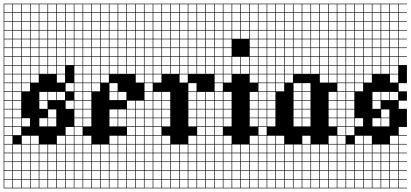

<svg xmlns="http://www.w3.org/2000/svg" viewBox="-20 -785 2230 1043"><path d="M0 238.1V-765.1H381V-761.9H336.5V-717.5H381V-714.3H336.5V-669.8H381V-666.7H336.5V-622.2H381V-619H336.5V-574.6H381V-571.4H336.5V-527H381V-523.8H336.5V-479.4H381V-476.2H336.5V-431.7H381V-333.3H336.5V-288.9H381V-238.1H336.5V-193.7H381V-95.2H336.5V-50.8H381V-47.6H336.5V-3.2H381V0H336.5V44.4H381V47.6H336.5V92.1H381V95.2H336.5V139.7H381V142.9H336.5V187.3H381V190.5H336.5V234.9H381V238.1ZM288.9 -717.5H333.3V-761.9H288.9ZM98.4 -717.5H142.9V-761.9H98.4ZM50.8 -717.5H95.2V-761.9H50.8ZM241.3 -717.5H285.7V-761.9H241.3ZM146 -717.5H190.5V-761.9H146ZM193.7 -717.5H238.1V-761.9H193.7ZM3.2 -717.5H47.6V-761.9H3.2ZM288.9 -669.8H333.3V-714.3H288.9ZM98.4 -669.8H142.9V-714.3H98.4ZM241.3 -669.8H285.7V-714.3H241.3ZM50.8 -669.8H95.2V-714.3H50.8ZM146 -669.8H190.5V-714.3H146ZM193.7 -669.8H238.1V-714.3H193.7ZM3.2 -669.8H47.6V-714.3H3.2ZM288.9 -622.2H333.3V-666.7H288.9ZM98.4 -622.2H142.9V-666.7H98.4ZM146 -622.2H190.5V-666.7H146ZM241.3 -622.2H285.7V-666.7H241.3ZM50.8 -622.2H95.2V-666.7H50.8ZM193.7 -622.2H238.1V-666.7H193.7ZM3.2 -622.2H47.6V-666.7H3.2ZM3.2 -574.6H47.6V-619H3.2ZM98.4 -574.6H142.9V-619H98.4ZM288.9 -574.6H333.3V-619H288.9ZM146 -574.6H190.5V-619H146ZM241.3 -574.6H285.7V-619H241.3ZM50.8 -574.6H95.2V-619H50.8ZM193.7 -574.6H238.1V-619H193.7ZM193.7 -527H238.1V-571.4H193.7ZM50.8 -527H95.2V-571.4H50.8ZM241.3 -527H285.7V-571.4H241.3ZM3.2 -527H47.6V-571.4H3.2ZM146 -527H190.5V-571.4H146ZM288.9 -527H333.3V-571.4H288.9ZM98.4 -527H142.9V-571.4H98.4ZM193.7 -479.4H238.1V-523.8H193.7ZM241.3 -479.4H285.7V-523.8H241.3ZM50.8 -479.4H95.2V-523.8H50.8ZM3.2 -479.4H47.6V-523.8H3.2ZM146 -479.4H190.5V-523.8H146ZM288.9 -479.4H333.3V-523.8H288.9ZM98.4 -479.4H142.9V-523.8H98.4ZM193.7 -431.7H238.1V-476.2H193.7ZM50.8 -431.7H95.2V-476.2H50.8ZM3.2 -431.7H47.6V-476.2H3.2ZM288.9 -431.7H333.3V-476.2H288.9ZM146 -431.7H190.5V-476.2H146ZM98.4 -431.7H142.9V-476.2H98.4ZM241.3 -431.7H285.7V-476.2H241.3ZM193.7 -384.1H238.1V-428.6H193.7ZM3.2 -384.1H47.6V-428.6H3.2ZM50.8 -384.1H95.2V-428.6H50.8ZM288.9 -384.1H333.3V-428.6H288.9ZM146 -384.1H190.5V-428.6H146ZM241.3 -384.1H285.7V-428.6H241.3ZM98.4 -384.1H142.9V-428.6H98.4ZM98.4 -336.5H142.9V-381H98.4ZM190.5 -381H146V-336.5H190.5ZM3.2 -336.5H47.6V-381H3.2ZM288.9 -336.5H333.3V-381H288.9ZM50.8 -336.5H95.2V-381H50.8ZM98.4 -288.9H142.9V-333.3H98.4ZM3.2 -288.9H47.6V-333.3H3.2ZM50.8 -288.9H95.2V-333.3H50.8ZM3.2 -241.3H47.6V-285.7H3.2ZM241.3 -241.3H285.7V-285.7H241.3ZM288.9 -241.3H333.3V-285.7H288.9ZM50.8 -241.3H95.2V-285.7H50.8ZM193.7 -241.3H238.1V-285.7H193.7ZM50.8 -193.7H95.2V-238.1H50.8ZM193.7 -193.7H238.1V-238.1H193.7ZM3.2 -193.7H47.6V-238.1H3.2ZM50.8 -146H95.2V-190.5H50.8ZM3.2 -146H47.6V-190.5H3.2ZM241.3 -146H285.7V-190.5H241.3ZM3.2 -98.4H47.6V-142.9H3.2ZM193.7 -98.4H238.1V-142.9H193.7ZM50.8 -98.4H95.2V-142.9H50.8ZM241.3 -98.4H285.7V-142.9H241.3ZM98.4 -98.4H142.9V-142.9H98.4ZM3.2 -50.8H47.6V-95.2H3.2ZM50.8 -50.8H95.2V-95.2H50.8ZM3.2 -3.2H47.6V-47.6H3.2ZM98.4 -3.2H142.9V-47.6H98.4ZM146 -3.2H190.5V-47.6H146ZM288.9 -3.2H333.3V-47.6H288.9ZM3.2 44.4H47.6V0H3.2ZM193.7 44.4H238.1V0H193.7ZM98.4 44.4H142.9V0H98.4ZM50.8 44.4H95.2V0H50.8ZM146 44.4H190.5V0H146ZM241.3 44.4H285.7V0H241.3ZM288.9 44.4H333.3V0H288.9ZM288.9 92.1H333.3V47.6H288.9ZM98.4 92.1H142.9V47.6H98.4ZM193.7 92.1H238.1V47.6H193.7ZM3.2 92.1H47.6V47.6H3.2ZM50.8 92.1H95.2V47.6H50.8ZM241.3 92.1H285.7V47.6H241.3ZM146 92.1H190.5V47.6H146ZM3.2 139.7H47.6V95.2H3.2ZM146 139.7H190.5V95.2H146ZM241.3 139.7H285.7V95.2H241.3ZM50.8 139.7H95.2V95.2H50.8ZM193.7 139.7H238.1V95.2H193.7ZM98.4 139.7H142.9V95.2H98.4ZM288.9 139.7H333.3V95.2H288.9ZM288.9 187.3H333.3V142.9H288.9ZM50.8 187.3H95.2V142.9H50.8ZM241.3 187.3H285.7V142.9H241.3ZM146 187.3H190.5V142.9H146ZM193.7 187.3H238.1V142.9H193.7ZM98.4 187.3H142.9V142.9H98.4ZM3.2 187.3H47.6V142.9H3.2ZM288.9 234.9H333.3V190.5H288.9ZM50.8 234.9H95.2V190.5H50.8ZM193.7 234.9H238.1V190.5H193.7ZM98.4 234.9H142.9V190.5H98.4ZM146 234.9H190.5V190.5H146ZM3.2 234.9H47.6V190.5H3.2ZM241.3 234.9H285.7V190.5H241.3Z M381 238.1V-765.1H761.9V-761.9H717.5V-717.5H761.9V-714.3H717.5V-669.8H761.9V-666.7H717.5V-622.2H761.9V-619H717.5V-574.6H761.9V-571.4H717.5V-527H761.9V-523.8H717.5V-479.4H761.9V-476.2H717.5V-431.7H761.9V-428.6H717.5V-384.1H761.9V-381H717.5V-336.5H761.9V-238.1H717.5V-193.7H761.9V-190.5H717.5V-146H761.9V-142.9H717.5V-98.4H761.9V-95.2H717.5V-50.8H761.9V-47.6H717.5V-3.2H761.9V0H717.5V44.4H761.9V47.6H717.5V92.1H761.9V95.2H717.5V139.7H761.9V142.9H717.5V187.3H761.9V190.5H717.5V234.9H761.9V238.1ZM669.8 -717.5H714.3V-761.9H669.8ZM431.7 -717.5H476.2V-761.9H431.7ZM622.2 -717.5H666.7V-761.9H622.2ZM527 -717.5H571.4V-761.9H527ZM479.4 -717.5H523.8V-761.9H479.4ZM574.6 -717.5H619V-761.9H574.6ZM384.1 -717.5H428.6V-761.9H384.1ZM669.8 -669.8H714.3V-714.3H669.8ZM479.4 -669.8H523.8V-714.3H479.4ZM527 -669.8H571.4V-714.3H527ZM622.2 -669.8H666.7V-714.3H622.2ZM431.7 -669.8H476.2V-714.3H431.7ZM574.6 -669.8H619V-714.3H574.6ZM384.1 -669.8H428.6V-714.3H384.1ZM669.8 -622.2H714.3V-666.7H669.8ZM479.4 -622.2H523.8V-666.7H479.4ZM527 -622.2H571.4V-666.7H527ZM622.2 -622.2H666.7V-666.7H622.2ZM431.7 -622.2H476.2V-666.7H431.7ZM574.6 -622.2H619V-666.7H574.6ZM384.1 -622.2H428.6V-666.7H384.1ZM574.6 -574.6H619V-619H574.6ZM622.2 -574.6H666.7V-619H622.2ZM669.8 -574.6H714.3V-619H669.8ZM384.1 -574.6H428.6V-619H384.1ZM479.4 -574.6H523.8V-619H479.4ZM527 -574.6H571.4V-619H527ZM431.7 -574.6H476.2V-619H431.7ZM574.6 -527H619V-571.4H574.6ZM431.7 -527H476.2V-571.4H431.7ZM622.2 -527H666.7V-571.4H622.2ZM527 -527H571.4V-571.4H527ZM479.4 -527H523.8V-571.4H479.4ZM384.1 -527H428.6V-571.4H384.1ZM669.8 -527H714.3V-571.4H669.8ZM574.6 -479.4H619V-523.8H574.6ZM431.7 -479.4H476.2V-523.8H431.7ZM622.2 -479.4H666.7V-523.8H622.2ZM669.8 -479.4H714.3V-523.8H669.8ZM384.1 -479.4H428.6V-523.8H384.1ZM527 -479.4H571.4V-523.8H527ZM479.4 -479.4H523.8V-523.8H479.4ZM574.6 -431.7H619V-476.2H574.6ZM431.7 -431.7H476.2V-476.2H431.7ZM384.1 -431.7H428.6V-476.2H384.1ZM669.8 -431.7H714.3V-476.2H669.8ZM527 -431.7H571.4V-476.2H527ZM479.4 -431.7H523.8V-476.2H479.4ZM622.2 -431.7H666.7V-476.2H622.2ZM574.6 -384.1H619V-428.6H574.6ZM384.1 -384.1H428.6V-428.6H384.1ZM431.7 -384.1H476.2V-428.6H431.7ZM669.8 -384.1H714.3V-428.6H669.8ZM527 -384.1H571.4V-428.6H527ZM479.4 -384.1H523.8V-428.6H479.4ZM622.2 -384.1H666.7V-428.6H622.2ZM527 -336.5H571.4V-381H527ZM384.1 -336.5H428.6V-381H384.1ZM431.7 -336.5H476.2V-381H431.7ZM479.4 -336.5H523.8V-381H479.4ZM384.1 -288.9H428.6V-333.3H384.1ZM574.6 -288.9H619V-333.3H574.6ZM479.4 -288.9H523.8V-333.3H479.4ZM431.7 -288.9H476.2V-333.3H431.7ZM431.7 -241.3H476.2V-285.7H431.7ZM384.1 -241.3H428.6V-285.7H384.1ZM622.2 -241.3H666.7V-285.7H622.2ZM574.6 -241.3H619V-285.7H574.6ZM384.1 -193.7H428.6V-238.1H384.1ZM669.8 -193.7H714.3V-238.1H669.8ZM431.7 -193.7H476.2V-238.1H431.7ZM384.1 -146H428.6V-190.5H384.1ZM669.8 -146H714.3V-190.5H669.8ZM622.2 -146H666.7V-190.5H622.2ZM431.7 -146H476.2V-190.5H431.7ZM574.6 -146H619V-190.5H574.6ZM384.1 -98.4H428.6V-142.9H384.1ZM669.8 -98.4H714.3V-142.9H669.8ZM622.2 -98.4H666.7V-142.9H622.2ZM431.7 -98.4H476.2V-142.9H431.7ZM574.6 -98.4H619V-142.9H574.6ZM428.6 -95.2H384.1V-50.8H428.6ZM669.8 -50.8H714.3V-95.2H669.8ZM574.6 -3.2H619V-47.6H574.6ZM431.7 -3.2H476.2V-47.6H431.7ZM669.8 -3.2H714.3V-47.6H669.8ZM622.2 -3.2H666.7V-47.6H622.2ZM384.1 -3.2H428.6V-47.6H384.1ZM527 44.4H571.4V0H527ZM574.6 44.4H619V0H574.6ZM431.7 44.4H476.2V0H431.7ZM669.8 44.4H714.3V0H669.8ZM622.2 44.4H666.7V0H622.2ZM479.4 44.4H523.8V0H479.4ZM384.1 44.4H428.6V0H384.1ZM431.7 92.1H476.2V47.6H431.7ZM669.8 92.1H714.3V47.6H669.8ZM622.2 92.1H666.7V47.6H622.2ZM574.6 92.1H619V47.6H574.6ZM384.1 92.1H428.6V47.6H384.1ZM479.4 92.1H523.8V47.6H479.4ZM527 92.1H571.4V47.6H527ZM622.2 139.7H666.7V95.2H622.2ZM431.7 139.7H476.2V95.2H431.7ZM669.8 139.7H714.3V95.2H669.8ZM574.6 139.7H619V95.2H574.6ZM479.4 139.7H523.8V95.2H479.4ZM527 139.7H571.4V95.2H527ZM384.1 139.7H428.6V95.2H384.1ZM431.7 187.3H476.2V142.9H431.7ZM669.8 187.3H714.3V142.9H669.8ZM622.2 187.3H666.7V142.9H622.2ZM574.6 187.3H619V142.9H574.6ZM479.4 187.3H523.8V142.9H479.4ZM384.1 187.3H428.6V142.9H384.1ZM527 187.3H571.4V142.9H527ZM669.8 234.9H714.3V190.5H669.8ZM431.7 234.9H476.2V190.5H431.7ZM622.2 234.9H666.7V190.5H622.2ZM574.6 234.9H619V190.5H574.6ZM479.4 234.9H523.8V190.5H479.4ZM527 234.9H571.4V190.5H527ZM384.1 234.9H428.6V190.5H384.1Z M761.9 238.1V-765.1H1142.9V-761.9H1098.4V-717.5H1142.9V-714.3H1098.4V-669.8H1142.9V-666.7H1098.4V-622.2H1142.9V-619H1098.4V-574.6H1142.9V-571.4H1098.4V-527H1142.9V-523.8H1098.4V-479.4H1142.9V-476.2H1098.4V-431.7H1142.9V-428.6H1098.4V-384.1H1142.9V-285.7H1098.4V-241.3H1142.9V-238.1H1098.4V-193.7H1142.9V-190.5H1098.4V-146H1142.9V-142.9H1098.4V-98.4H1142.9V-95.2H1098.4V-50.8H1142.9V-47.6H1098.4V-3.2H1142.9V0H1098.4V44.4H1142.9V47.6H1098.4V92.1H1142.9V95.2H1098.4V139.7H1142.9V142.9H1098.4V187.3H1142.9V190.5H1098.4V234.9H1142.9V238.1ZM1050.8 -717.5H1095.2V-761.9H1050.8ZM955.6 -717.5H1000V-761.9H955.6ZM907.9 -717.5H952.4V-761.9H907.9ZM860.3 -717.5H904.8V-761.9H860.3ZM812.7 -717.5H857.1V-761.9H812.7ZM1003.2 -717.5H1047.6V-761.9H1003.2ZM765.1 -717.5H809.5V-761.9H765.1ZM1050.8 -669.8H1095.2V-714.3H1050.8ZM955.6 -669.8H1000V-714.3H955.6ZM907.9 -669.8H952.4V-714.3H907.9ZM860.3 -669.8H904.8V-714.3H860.3ZM812.7 -669.8H857.1V-714.3H812.7ZM1003.2 -669.8H1047.6V-714.3H1003.2ZM765.1 -669.8H809.5V-714.3H765.1ZM1003.2 -622.2H1047.6V-666.7H1003.2ZM765.1 -622.2H809.5V-666.7H765.1ZM955.6 -622.2H1000V-666.7H955.6ZM1050.8 -622.2H1095.2V-666.7H1050.8ZM907.9 -622.2H952.4V-666.7H907.9ZM860.3 -622.2H904.8V-666.7H860.3ZM812.7 -622.2H857.1V-666.7H812.7ZM765.1 -574.6H809.5V-619H765.1ZM955.6 -574.6H1000V-619H955.6ZM1050.8 -574.6H1095.2V-619H1050.8ZM907.9 -574.6H952.4V-619H907.9ZM860.3 -574.6H904.8V-619H860.3ZM812.7 -574.6H857.1V-619H812.7ZM1003.2 -574.6H1047.6V-619H1003.2ZM765.1 -527H809.5V-571.4H765.1ZM955.6 -527H1000V-571.4H955.6ZM1050.8 -527H1095.2V-571.4H1050.8ZM907.9 -527H952.4V-571.4H907.9ZM860.3 -527H904.8V-571.4H860.3ZM812.7 -527H857.1V-571.4H812.7ZM1003.2 -527H1047.6V-571.4H1003.2ZM955.6 -479.4H1000V-523.8H955.6ZM765.1 -479.4H809.5V-523.8H765.1ZM1050.8 -479.4H1095.2V-523.8H1050.8ZM907.9 -479.4H952.4V-523.8H907.9ZM860.3 -479.4H904.8V-523.8H860.3ZM812.7 -479.4H857.1V-523.8H812.7ZM1003.2 -479.4H1047.6V-523.8H1003.2ZM765.1 -431.7H809.5V-476.2H765.1ZM955.6 -431.7H1000V-476.2H955.6ZM1003.2 -431.7H1047.6V-476.2H1003.2ZM860.3 -431.7H904.8V-476.2H860.3ZM812.7 -431.7H857.1V-476.2H812.7ZM1050.8 -431.7H1095.2V-476.2H1050.8ZM907.9 -431.7H952.4V-476.2H907.9ZM955.6 -384.1H1000V-428.6H955.6ZM1003.2 -384.1H1047.6V-428.6H1003.2ZM765.1 -384.1H809.5V-428.6H765.1ZM860.3 -384.1H904.8V-428.6H860.3ZM812.7 -384.1H857.1V-428.6H812.7ZM1050.8 -384.1H1095.2V-428.6H1050.8ZM907.9 -384.1H952.4V-428.6H907.9ZM955.6 -336.5H1000V-381H955.6ZM812.7 -336.5H857.1V-381H812.7ZM765.1 -336.5H809.5V-381H765.1ZM1003.2 -288.9H1047.6V-333.3H1003.2ZM765.1 -288.9H809.5V-333.3H765.1ZM860.3 -241.3H904.8V-285.7H860.3ZM812.7 -241.3H857.1V-285.7H812.7ZM1003.2 -241.3H1047.6V-285.7H1003.2ZM1050.8 -241.3H1095.2V-285.7H1050.8ZM765.1 -241.3H809.5V-285.7H765.1ZM860.3 -193.7H904.8V-238.1H860.3ZM1003.2 -193.7H1047.6V-238.1H1003.2ZM812.7 -193.7H857.1V-238.1H812.7ZM1050.8 -193.7H1095.2V-238.1H1050.8ZM765.1 -193.7H809.5V-238.1H765.1ZM860.3 -146H904.8V-190.5H860.3ZM1050.8 -146H1095.2V-190.5H1050.8ZM812.7 -146H857.1V-190.5H812.7ZM765.1 -146H809.5V-190.5H765.1ZM1003.2 -146H1047.6V-190.5H1003.2ZM812.7 -98.4H857.1V-142.9H812.7ZM1003.2 -98.4H1047.6V-142.9H1003.2ZM1050.8 -98.4H1095.2V-142.9H1050.8ZM860.3 -98.4H904.8V-142.9H860.3ZM765.1 -98.4H809.5V-142.9H765.1ZM857.1 -95.2H812.7V-50.8H857.1ZM765.1 -50.8H809.5V-95.2H765.1ZM1050.8 -50.8H1095.2V-95.2H1050.8ZM812.7 -3.2H857.1V-47.6H812.7ZM765.1 -3.2H809.5V-47.6H765.1ZM1050.8 -3.2H1095.2V-47.6H1050.8ZM1003.2 -3.2H1047.6V-47.6H1003.2ZM860.3 -3.2H904.8V-47.6H860.3ZM765.1 44.4H809.5V0H765.1ZM1050.8 44.4H1095.2V0H1050.8ZM812.7 44.4H857.1V0H812.7ZM1003.2 44.4H1047.6V0H1003.2ZM907.9 44.4H952.4V0H907.9ZM860.3 44.4H904.8V0H860.3ZM955.6 44.4H1000V0H955.6ZM955.6 92.1H1000V47.6H955.6ZM907.9 92.1H952.4V47.6H907.9ZM860.3 92.1H904.8V47.6H860.3ZM1003.2 92.1H1047.6V47.6H1003.2ZM1050.8 92.1H1095.2V47.6H1050.8ZM812.7 92.1H857.1V47.6H812.7ZM765.1 92.1H809.5V47.6H765.1ZM860.3 139.7H904.8V95.2H860.3ZM1050.8 139.7H1095.2V95.2H1050.8ZM1003.2 139.7H1047.6V95.2H1003.2ZM812.7 139.7H857.1V95.2H812.7ZM955.6 139.7H1000V95.2H955.6ZM765.1 139.7H809.5V95.2H765.1ZM907.9 139.7H952.4V95.2H907.9ZM907.9 187.3H952.4V142.9H907.9ZM860.3 187.3H904.8V142.9H860.3ZM1050.8 187.3H1095.2V142.9H1050.8ZM1003.2 187.3H1047.6V142.9H1003.2ZM812.7 187.3H857.1V142.9H812.7ZM955.6 187.3H1000V142.9H955.6ZM765.1 187.3H809.5V142.9H765.1ZM860.3 234.9H904.8V190.5H860.3ZM907.9 234.9H952.4V190.5H907.9ZM1050.8 234.9H1095.2V190.5H1050.8ZM1003.2 234.9H1047.6V190.5H1003.2ZM812.7 234.9H857.1V190.5H812.7ZM955.6 234.9H1000V190.5H955.6ZM765.1 234.9H809.5V190.5H765.1Z M1142.9 238.1V-765.1H1381V-761.9H1336.5V-717.5H1381V-714.3H1336.5V-669.8H1381V-666.7H1336.5V-622.2H1381V-619H1336.5V-574.6H1381V-571.4H1336.5V-527H1381V-523.8H1336.5V-479.4H1381V-476.2H1336.5V-431.7H1381V-428.6H1336.5V-384.1H1381V-381H1336.5V-336.5H1381V-285.7H1336.5V-241.3H1381V-238.1H1336.5V-193.7H1381V-190.5H1336.5V-146H1381V-142.9H1336.5V-98.4H1381V-47.6H1336.5V-3.2H1381V0H1336.5V44.4H1381V47.6H1336.5V92.1H1381V95.2H1336.5V139.7H1381V142.9H1336.5V187.3H1381V190.5H1336.5V234.9H1381V238.1ZM1288.9 -717.5H1333.3V-761.9H1288.9ZM1241.3 -717.5H1285.7V-761.9H1241.3ZM1193.7 -717.5H1238.1V-761.9H1193.7ZM1146 -717.5H1190.5V-761.9H1146ZM1288.9 -669.8H1333.3V-714.3H1288.9ZM1241.3 -669.8H1285.7V-714.3H1241.3ZM1193.7 -669.8H1238.1V-714.3H1193.7ZM1146 -669.8H1190.5V-714.3H1146ZM1288.9 -622.2H1333.3V-666.7H1288.9ZM1241.3 -622.2H1285.7V-666.7H1241.3ZM1193.7 -622.2H1238.1V-666.7H1193.7ZM1146 -622.2H1190.5V-666.7H1146ZM1288.9 -574.6H1333.3V-619H1288.9ZM1193.7 -574.6H1238.1V-619H1193.7ZM1241.3 -574.6H1285.7V-619H1241.3ZM1146 -574.6H1190.5V-619H1146ZM1193.7 -527H1238.1V-571.4H1193.7ZM1146 -527H1190.5V-571.4H1146ZM1146 -479.4H1190.5V-523.8H1146ZM1193.7 -479.4H1238.1V-523.8H1193.7ZM1146 -431.7H1190.5V-476.2H1146ZM1241.3 -431.7H1285.7V-476.2H1241.3ZM1288.9 -431.7H1333.3V-476.2H1288.9ZM1193.7 -431.7H1238.1V-476.2H1193.7ZM1146 -384.1H1190.5V-428.6H1146ZM1241.3 -384.1H1285.7V-428.6H1241.3ZM1288.9 -384.1H1333.3V-428.6H1288.9ZM1193.7 -384.1H1238.1V-428.6H1193.7ZM1146 -336.5H1190.5V-381H1146ZM1193.7 -336.5H1238.1V-381H1193.7ZM1146 -288.9H1190.5V-333.3H1146ZM1193.7 -241.3H1238.1V-285.7H1193.7ZM1146 -241.3H1190.5V-285.7H1146ZM1193.7 -193.7H1238.1V-238.1H1193.7ZM1146 -193.7H1190.5V-238.1H1146ZM1193.7 -146H1238.1V-190.5H1193.7ZM1146 -146H1190.5V-190.5H1146ZM1193.7 -98.4H1238.1V-142.9H1193.7ZM1146 -98.4H1190.5V-142.9H1146ZM1190.5 -95.2H1146V-50.8H1190.5ZM1193.7 -3.2H1238.1V-47.6H1193.7ZM1146 -3.2H1190.5V-47.6H1146ZM1193.7 44.4H1238.1V0H1193.7ZM1241.3 44.4H1285.7V0H1241.3ZM1288.9 44.4H1333.3V0H1288.9ZM1146 44.4H1190.5V0H1146ZM1193.7 92.1H1238.1V47.6H1193.7ZM1241.3 92.1H1285.7V47.6H1241.3ZM1288.9 92.1H1333.3V47.6H1288.9ZM1146 92.1H1190.5V47.6H1146ZM1193.7 139.7H1238.1V95.2H1193.7ZM1241.3 139.7H1285.7V95.2H1241.3ZM1288.9 139.7H1333.3V95.2H1288.9ZM1146 139.7H1190.5V95.2H1146ZM1193.7 187.3H1238.1V142.9H1193.7ZM1241.3 187.3H1285.7V142.9H1241.3ZM1288.9 187.3H1333.3V142.9H1288.9ZM1146 187.3H1190.5V142.9H1146ZM1241.3 234.9H1285.7V190.5H1241.3ZM1193.7 234.9H1238.1V190.5H1193.7ZM1288.9 234.9H1333.3V190.5H1288.9ZM1146 234.9H1190.5V190.5H1146Z M1381 238.1V-765.1H1809.5V-761.9H1765.1V-717.5H1809.5V-714.3H1765.1V-669.8H1809.5V-666.7H1765.1V-622.2H1809.5V-619H1765.1V-574.6H1809.5V-571.4H1765.1V-527H1809.5V-523.8H1765.1V-479.4H1809.5V-476.2H1765.1V-431.7H1809.5V-428.6H1765.1V-384.1H1809.5V-381H1765.1V-336.5H1809.5V-285.7H1765.1V-241.3H1809.5V-238.1H1765.1V-193.7H1809.5V-190.5H1765.1V-146H1809.5V-142.9H1765.1V-98.4H1809.5V-47.6H1765.1V-3.2H1809.5V0H1765.1V44.4H1809.5V47.6H1765.1V92.1H1809.5V95.2H1765.1V139.7H1809.5V142.9H1765.1V187.3H1809.5V190.5H1765.1V234.9H1809.5V238.1ZM1717.5 -717.5H1761.9V-761.9H1717.5ZM1669.8 -717.5H1714.3V-761.9H1669.8ZM1622.2 -717.5H1666.7V-761.9H1622.2ZM1574.6 -717.5H1619V-761.9H1574.6ZM1527 -717.5H1571.4V-761.9H1527ZM1479.4 -717.5H1523.8V-761.9H1479.4ZM1431.7 -717.5H1476.2V-761.9H1431.7ZM1384.1 -717.5H1428.6V-761.9H1384.1ZM1717.5 -669.8H1761.9V-714.3H1717.5ZM1669.8 -669.8H1714.3V-714.3H1669.8ZM1622.2 -669.8H1666.7V-714.3H1622.2ZM1574.6 -669.8H1619V-714.3H1574.6ZM1527 -669.8H1571.4V-714.3H1527ZM1479.4 -669.8H1523.8V-714.3H1479.4ZM1384.1 -669.8H1428.6V-714.3H1384.1ZM1431.7 -669.8H1476.2V-714.3H1431.7ZM1717.5 -622.2H1761.9V-666.7H1717.5ZM1669.8 -622.2H1714.3V-666.7H1669.8ZM1622.2 -622.2H1666.7V-666.7H1622.2ZM1574.6 -622.2H1619V-666.7H1574.6ZM1527 -622.2H1571.4V-666.7H1527ZM1479.4 -622.2H1523.8V-666.7H1479.4ZM1384.1 -622.2H1428.6V-666.7H1384.1ZM1431.7 -622.2H1476.2V-666.7H1431.7ZM1527 -574.6H1571.4V-619H1527ZM1717.5 -574.6H1761.9V-619H1717.5ZM1574.6 -574.6H1619V-619H1574.6ZM1479.4 -574.6H1523.8V-619H1479.4ZM1669.8 -574.6H1714.3V-619H1669.8ZM1622.2 -574.6H1666.7V-619H1622.2ZM1431.7 -574.6H1476.2V-619H1431.7ZM1384.1 -574.6H1428.6V-619H1384.1ZM1622.2 -527H1666.7V-571.4H1622.2ZM1717.5 -527H1761.9V-571.4H1717.5ZM1574.6 -527H1619V-571.4H1574.6ZM1384.1 -527H1428.6V-571.4H1384.1ZM1527 -527H1571.4V-571.4H1527ZM1479.4 -527H1523.8V-571.4H1479.4ZM1669.8 -527H1714.3V-571.4H1669.8ZM1431.7 -527H1476.2V-571.4H1431.7ZM1384.1 -479.4H1428.6V-523.8H1384.1ZM1717.5 -479.4H1761.9V-523.8H1717.5ZM1431.7 -479.4H1476.2V-523.8H1431.7ZM1622.2 -479.4H1666.7V-523.8H1622.2ZM1669.8 -479.4H1714.3V-523.8H1669.8ZM1479.4 -479.4H1523.8V-523.8H1479.4ZM1527 -479.4H1571.4V-523.8H1527ZM1574.6 -479.4H1619V-523.8H1574.6ZM1431.7 -431.7H1476.2V-476.2H1431.7ZM1527 -431.7H1571.4V-476.2H1527ZM1622.2 -431.7H1666.7V-476.2H1622.2ZM1669.8 -431.7H1714.3V-476.2H1669.8ZM1384.1 -431.7H1428.6V-476.2H1384.1ZM1479.4 -431.7H1523.8V-476.2H1479.4ZM1574.6 -431.7H1619V-476.2H1574.6ZM1717.5 -431.7H1761.9V-476.2H1717.5ZM1479.4 -384.1H1523.8V-428.6H1479.4ZM1622.2 -384.1H1666.7V-428.6H1622.2ZM1717.5 -384.1H1761.9V-428.6H1717.5ZM1527 -384.1H1571.4V-428.6H1527ZM1431.7 -384.1H1476.2V-428.6H1431.7ZM1574.6 -384.1H1619V-428.6H1574.6ZM1669.8 -384.1H1714.3V-428.6H1669.8ZM1384.1 -384.1H1428.6V-428.6H1384.1ZM1479.4 -336.5H1523.8V-381H1479.4ZM1717.5 -336.5H1761.9V-381H1717.5ZM1384.1 -336.5H1428.6V-381H1384.1ZM1527 -336.5H1571.4V-381H1527ZM1431.7 -336.5H1476.2V-381H1431.7ZM1574.6 -288.9H1619V-333.3H1574.6ZM1384.1 -288.9H1428.6V-333.3H1384.1ZM1479.4 -288.9H1523.8V-333.3H1479.4ZM1622.2 -288.9H1666.7V-333.3H1622.2ZM1431.7 -288.9H1476.2V-333.3H1431.7ZM1622.2 -241.3H1666.7V-285.7H1622.2ZM1574.6 -241.3H1619V-285.7H1574.6ZM1431.7 -241.3H1476.2V-285.7H1431.7ZM1384.1 -241.3H1428.6V-285.7H1384.1ZM1574.6 -193.7H1619V-238.1H1574.6ZM1622.2 -193.7H1666.7V-238.1H1622.2ZM1431.7 -193.7H1476.2V-238.1H1431.7ZM1384.1 -193.7H1428.6V-238.1H1384.1ZM1574.6 -146H1619V-190.5H1574.6ZM1431.7 -146H1476.2V-190.5H1431.7ZM1384.1 -146H1428.6V-190.5H1384.1ZM1622.2 -146H1666.7V-190.5H1622.2ZM1384.1 -98.4H1428.6V-142.9H1384.1ZM1574.6 -98.4H1619V-142.9H1574.6ZM1431.7 -98.4H1476.2V-142.9H1431.7ZM1622.2 -98.4H1666.7V-142.9H1622.2ZM1384.1 -50.8H1428.6V-95.2H1384.1ZM1523.8 -47.6H1479.4V-3.2H1523.8ZM1622.2 -3.2H1666.7V-47.6H1622.2ZM1431.7 -3.2H1476.2V-47.6H1431.7ZM1384.1 -3.2H1428.6V-47.6H1384.1ZM1431.7 44.4H1476.2V0H1431.7ZM1622.2 44.4H1666.7V0H1622.2ZM1717.5 44.4H1761.9V0H1717.5ZM1384.1 44.4H1428.6V0H1384.1ZM1574.6 44.4H1619V0H1574.6ZM1479.4 44.4H1523.8V0H1479.4ZM1669.8 44.4H1714.3V0H1669.8ZM1527 44.4H1571.4V0H1527ZM1431.7 92.1H1476.2V47.6H1431.7ZM1384.1 92.1H1428.6V47.6H1384.1ZM1527 92.1H1571.4V47.6H1527ZM1622.2 92.1H1666.7V47.6H1622.2ZM1717.5 92.1H1761.9V47.6H1717.5ZM1669.8 92.1H1714.3V47.6H1669.8ZM1574.6 92.1H1619V47.6H1574.6ZM1479.4 92.1H1523.8V47.6H1479.4ZM1527 139.7H1571.4V95.2H1527ZM1717.5 139.7H1761.9V95.2H1717.5ZM1669.8 139.7H1714.3V95.2H1669.8ZM1574.6 139.7H1619V95.2H1574.6ZM1431.7 139.7H1476.2V95.2H1431.7ZM1384.1 139.7H1428.6V95.2H1384.1ZM1479.4 139.7H1523.8V95.2H1479.4ZM1622.2 139.7H1666.7V95.2H1622.2ZM1527 187.3H1571.4V142.9H1527ZM1717.5 187.3H1761.9V142.9H1717.5ZM1669.8 187.3H1714.3V142.9H1669.8ZM1479.4 187.3H1523.8V142.9H1479.4ZM1431.7 187.3H1476.2V142.9H1431.7ZM1622.2 187.3H1666.7V142.9H1622.2ZM1574.6 187.3H1619V142.9H1574.6ZM1384.1 187.3H1428.6V142.9H1384.1ZM1527 234.9H1571.4V190.5H1527ZM1717.5 234.9H1761.9V190.5H1717.5ZM1669.8 234.9H1714.3V190.5H1669.8ZM1622.2 234.9H1666.7V190.5H1622.2ZM1479.4 234.9H1523.8V190.5H1479.4ZM1431.7 234.9H1476.2V190.5H1431.7ZM1384.1 234.9H1428.6V190.5H1384.1ZM1574.6 234.9H1619V190.5H1574.6Z M1809.5 238.1V-765.1H2190.5V-761.9H2146V-717.5H2190.5V-714.3H2146V-669.8H2190.5V-666.7H2146V-622.2H2190.5V-619H2146V-574.6H2190.5V-571.4H2146V-527H2190.5V-523.8H2146V-479.4H2190.5V-476.2H2146V-431.7H2190.5V-333.3H2146V-288.9H2190.5V-238.1H2146V-193.7H2190.5V-95.2H2146V-50.8H2190.5V-47.6H2146V-3.2H2190.5V0H2146V44.4H2190.5V47.6H2146V92.1H2190.5V95.2H2146V139.7H2190.5V142.9H2146V187.3H2190.5V190.5H2146V234.9H2190.5V238.1ZM2098.4 -717.5H2142.9V-761.9H2098.4ZM1907.9 -717.5H1952.4V-761.9H1907.9ZM1860.3 -717.5H1904.8V-761.9H1860.3ZM2050.8 -717.5H2095.2V-761.9H2050.8ZM1955.6 -717.5H2000V-761.9H1955.6ZM2003.2 -717.5H2047.6V-761.9H2003.2ZM1812.7 -717.5H1857.1V-761.9H1812.7ZM2098.4 -669.8H2142.9V-714.3H2098.4ZM1907.9 -669.8H1952.4V-714.3H1907.9ZM2050.8 -669.8H2095.2V-714.3H2050.8ZM1860.3 -669.8H1904.8V-714.3H1860.3ZM1955.6 -669.8H2000V-714.3H1955.6ZM2003.2 -669.8H2047.6V-714.3H2003.2ZM1812.7 -669.8H1857.1V-714.3H1812.7ZM2098.4 -622.2H2142.9V-666.7H2098.4ZM1907.9 -622.2H1952.4V-666.7H1907.9ZM1955.6 -622.2H2000V-666.7H1955.6ZM2050.8 -622.2H2095.2V-666.7H2050.8ZM1860.3 -622.2H1904.8V-666.7H1860.3ZM2003.2 -622.2H2047.6V-666.7H2003.2ZM1812.7 -622.2H1857.1V-666.7H1812.7ZM1812.7 -574.6H1857.1V-619H1812.7ZM1907.9 -574.6H1952.4V-619H1907.9ZM2098.4 -574.6H2142.9V-619H2098.4ZM1955.6 -574.6H2000V-619H1955.6ZM2050.8 -574.6H2095.2V-619H2050.8ZM1860.3 -574.6H1904.8V-619H1860.3ZM2003.2 -574.6H2047.6V-619H2003.2ZM2003.2 -527H2047.6V-571.4H2003.2ZM1860.3 -527H1904.8V-571.4H1860.3ZM2050.8 -527H2095.2V-571.4H2050.8ZM1812.7 -527H1857.1V-571.4H1812.7ZM1955.6 -527H2000V-571.4H1955.6ZM2098.4 -527H2142.9V-571.4H2098.4ZM1907.9 -527H1952.4V-571.4H1907.9ZM2003.2 -479.4H2047.6V-523.8H2003.2ZM2050.8 -479.4H2095.2V-523.8H2050.8ZM1860.3 -479.4H1904.8V-523.8H1860.3ZM1812.7 -479.4H1857.1V-523.8H1812.7ZM1955.6 -479.4H2000V-523.8H1955.6ZM2098.4 -479.4H2142.9V-523.8H2098.4ZM1907.9 -479.4H1952.4V-523.8H1907.9ZM2003.2 -431.7H2047.6V-476.2H2003.2ZM1860.3 -431.7H1904.8V-476.2H1860.3ZM1812.7 -431.7H1857.1V-476.2H1812.7ZM2098.4 -431.7H2142.9V-476.2H2098.4ZM1955.6 -431.7H2000V-476.2H1955.6ZM1907.9 -431.7H1952.4V-476.2H1907.9ZM2050.8 -431.7H2095.2V-476.2H2050.8ZM2003.2 -384.1H2047.6V-428.6H2003.2ZM1812.7 -384.1H1857.1V-428.6H1812.7ZM1860.3 -384.1H1904.8V-428.6H1860.3ZM2098.4 -384.1H2142.9V-428.6H2098.4ZM1955.6 -384.1H2000V-428.6H1955.6ZM2050.8 -384.1H2095.2V-428.6H2050.8ZM1907.9 -384.1H1952.4V-428.6H1907.9ZM1907.9 -336.5H1952.4V-381H1907.9ZM2000 -381H1955.6V-336.5H2000ZM1812.7 -336.5H1857.1V-381H1812.7ZM2098.4 -336.5H2142.9V-381H2098.4ZM1860.3 -336.5H1904.8V-381H1860.3ZM1907.9 -288.9H1952.4V-333.3H1907.9ZM1812.7 -288.9H1857.1V-333.3H1812.7ZM1860.3 -288.9H1904.8V-333.3H1860.3ZM1812.7 -241.3H1857.1V-285.7H1812.7ZM2050.8 -241.3H2095.2V-285.7H2050.8ZM2098.4 -241.3H2142.9V-285.7H2098.4ZM1860.3 -241.3H1904.8V-285.7H1860.3ZM2003.2 -241.3H2047.6V-285.7H2003.2ZM1860.3 -193.7H1904.8V-238.1H1860.3ZM2003.2 -193.7H2047.6V-238.1H2003.2ZM1812.7 -193.7H1857.1V-238.1H1812.7ZM1860.3 -146H1904.8V-190.5H1860.3ZM1812.7 -146H1857.1V-190.5H1812.7ZM2050.8 -146H2095.2V-190.5H2050.8ZM1812.7 -98.4H1857.1V-142.9H1812.7ZM2003.2 -98.4H2047.6V-142.9H2003.2ZM1860.3 -98.4H1904.8V-142.9H1860.3ZM2050.8 -98.4H2095.2V-142.9H2050.8ZM1907.9 -98.4H1952.4V-142.9H1907.9ZM1812.7 -50.8H1857.1V-95.2H1812.7ZM1860.3 -50.8H1904.8V-95.2H1860.3ZM1812.7 -3.2H1857.1V-47.6H1812.7ZM1907.9 -3.2H1952.4V-47.6H1907.9ZM1955.6 -3.2H2000V-47.6H1955.6ZM2098.4 -3.2H2142.9V-47.6H2098.4ZM1812.7 44.4H1857.1V0H1812.7ZM2003.2 44.4H2047.6V0H2003.2ZM1907.9 44.4H1952.4V0H1907.9ZM1860.3 44.4H1904.8V0H1860.3ZM1955.6 44.4H2000V0H1955.6ZM2050.8 44.4H2095.2V0H2050.8ZM2098.4 44.4H2142.9V0H2098.4ZM2098.4 92.1H2142.9V47.6H2098.4ZM1907.9 92.1H1952.4V47.6H1907.9ZM2003.2 92.1H2047.6V47.6H2003.2ZM1812.7 92.1H1857.1V47.6H1812.7ZM1860.3 92.1H1904.8V47.6H1860.3ZM2050.8 92.1H2095.2V47.6H2050.8ZM1955.6 92.1H2000V47.6H1955.6ZM1812.7 139.7H1857.1V95.2H1812.7ZM1955.6 139.7H2000V95.2H1955.6ZM2050.8 139.7H2095.2V95.2H2050.8ZM1860.3 139.7H1904.8V95.2H1860.3ZM2003.2 139.7H2047.6V95.2H2003.2ZM1907.9 139.7H1952.4V95.2H1907.9ZM2098.4 139.7H2142.9V95.2H2098.4ZM2098.4 187.3H2142.9V142.9H2098.4ZM1860.3 187.3H1904.8V142.9H1860.3ZM2050.8 187.3H2095.2V142.9H2050.8ZM1955.6 187.3H2000V142.9H1955.6ZM2003.2 187.3H2047.6V142.9H2003.2ZM1907.9 187.3H1952.4V142.9H1907.9ZM1812.7 187.3H1857.1V142.9H1812.7ZM2098.4 234.9H2142.9V190.5H2098.4ZM1860.3 234.9H1904.8V190.5H1860.3ZM2003.2 234.9H2047.6V190.5H2003.2ZM1907.9 234.9H1952.4V190.5H1907.9ZM1955.6 234.9H2000V190.5H1955.6ZM1812.7 234.9H1857.1V190.5H1812.7ZM2050.8 234.9H2095.2V190.5H2050.8Z"/></svg>

Font: Jacquard 12 Charted
Style: Regular
Weight: 400
Designer: Sarah Cadigan-Fried
Version: Version 1.000